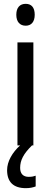

<svg xmlns="http://www.w3.org/2000/svg" viewBox="-20 -758 265 1001"><path d="M114 -738C84 -738 65 -719 65 -681C65 -644 84 -624 114 -624C143 -624 161 -644 161 -681C161 -719 144 -738 114 -738ZM85 117C85 78 102 44 147 0H154V-537H71V0H85C45 36 17 83 17 129C17 190 49 223 115 223C136 223 153 219 166 214V158C158 161 147 164 130 164C101 164 85 148 85 117Z"/></svg>

Font: Noto Sans Malayalam Condensed
Style: Regular
Weight: 400
Width: 3
Designer: Jelle Bosma - Monotype Design Team
Foundry: Monotype Imaging Inc.
Version: Version 2.104